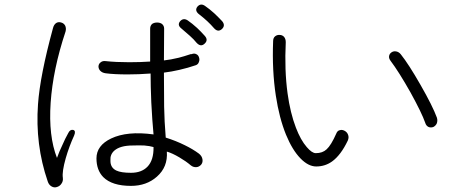

<svg xmlns="http://www.w3.org/2000/svg" viewBox="-20 -825 2040 831"><path d="M209 -702.1Q153.3 -498 144.5 -374Q131.8 -199.2 186.5 -40Q191.4 -24.4 204.1 -17.6Q214.8 -11.7 226.6 -15.6Q239.3 -19.5 246.1 -30.3Q253.9 -41 252 -55.7Q248 -82 264.6 -140.6Q279.3 -191.4 300.8 -238.3Q309.6 -258.8 296.9 -262.7Q283.2 -265.6 275.4 -249Q261.7 -224.6 250 -197.3Q236.3 -168.9 226.6 -141.6Q189.5 -236.3 199.2 -379.9Q209 -524.4 263.7 -688.5Q267.6 -703.1 261.7 -714.8Q255.9 -724.6 245.1 -727.5Q233.4 -731.4 223.6 -725.6Q212.9 -718.8 209 -702.1ZM629.9 -701.2V-665V-558.6Q587.9 -555.7 539.1 -555.7Q481.4 -555.7 437.5 -560.5Q423.8 -562.5 415 -554.7Q407.2 -548.8 406.2 -538.1Q406.2 -527.3 413.1 -519.5Q421.9 -509.8 437.5 -507.8Q474.6 -502.9 532.2 -502.9Q581.1 -502.9 631.8 -506.8Q631.8 -455.1 634.8 -381.8Q638.7 -304.7 644.5 -243.2Q530.3 -258.8 460.9 -225.6Q397.5 -195.3 397.5 -139.6Q397.5 -88.9 426.8 -58.6Q464.8 -20.5 546.9 -20.5Q614.3 -20.5 659.2 -60.5Q707 -102.5 702.1 -168.9Q725.6 -162.1 756.8 -143.6Q785.2 -127 805.7 -109.4Q816.4 -100.6 830.1 -101.6Q841.8 -102.5 850.6 -112.3Q858.4 -122.1 856.4 -134.8Q854.5 -149.4 840.8 -160.2Q814.5 -179.7 780.3 -196.3Q741.2 -215.8 697.3 -229.5Q691.4 -301.8 690.4 -363.3Q689.5 -416 689.5 -510.7Q721.7 -514.6 755.9 -522.5Q793.9 -531.2 828.1 -543Q837.9 -546.9 840.8 -556.6Q844.7 -565.4 841.8 -575.2Q838.9 -585.9 831.1 -589.8Q821.3 -595.7 809.6 -590.8H805.7Q773.4 -580.1 753.9 -575.2Q717.8 -566.4 689.5 -563.5L690.4 -701.2Q690.4 -713.9 680.7 -721.7Q671.9 -727.5 660.2 -727.5Q647.5 -727.5 638.7 -721.7Q629.9 -713.9 629.9 -701.2ZM644.5 -188.5Q645.5 -131.8 618.2 -103.5Q592.8 -77.1 546.9 -77.1Q503.9 -77.1 483.4 -86.9Q457 -99.6 458 -130.9Q456.1 -156.2 474.6 -172.9Q500 -195.3 554.7 -195.3Q582 -196.3 604.5 -195.3Q627.9 -193.4 644.5 -188.5ZM793 -736.3Q774.4 -749 759.8 -733.4Q746.1 -716.8 764.6 -702.1Q788.1 -682.6 801.8 -669.9Q819.3 -654.3 830.1 -640.6Q848.6 -620.1 865.2 -635.7Q882.8 -651.4 866.2 -669.9Q849.6 -688.5 833 -704.1Q811.5 -723.6 793 -736.3ZM868.2 -798.8Q849.6 -812.5 835 -796.9Q821.3 -780.3 839.8 -764.6Q861.3 -748 877 -733.4Q893.6 -717.8 905.3 -704.1Q922.9 -683.6 940.4 -699.2Q957 -714.8 941.4 -733.4Q924.8 -751 907.2 -767.6Q886.7 -786.1 868.2 -798.8Z M1714.8 -589.8Q1706.1 -600.6 1694.3 -602.5Q1683.6 -604.5 1674.8 -598.6Q1666 -592.8 1664.1 -583Q1662.1 -573.2 1669.9 -562.5Q1706.1 -514.6 1756.8 -424.8Q1805.7 -335.9 1820.3 -293.9Q1824.2 -280.3 1835 -275.4Q1844.7 -271.5 1855.5 -275.4Q1865.2 -280.3 1870.1 -290Q1875 -301.8 1871.1 -315.4Q1852.5 -366.2 1799.8 -458Q1749 -546.9 1714.8 -589.8ZM1162.1 -646.5Q1157.2 -519.5 1173.8 -411.1Q1188.5 -314.5 1217.8 -242.2Q1245.1 -175.8 1280.3 -139.6Q1314.5 -104.5 1348.6 -104.5Q1386.7 -104.5 1417 -126Q1455.1 -153.3 1485.4 -216.8Q1491.2 -230.5 1486.3 -242.2Q1482.4 -252.9 1471.7 -258.8Q1460.9 -264.6 1451.2 -261.7Q1440.4 -259.8 1435.5 -247.1Q1413.1 -196.3 1393.6 -178.7Q1376 -162.1 1346.7 -162.1Q1330.1 -162.1 1307.6 -188.5Q1281.2 -218.8 1260.7 -272.5Q1236.3 -335.9 1224.6 -420.9Q1210.9 -521.5 1216.8 -642.6Q1216.8 -657.2 1209 -666Q1201.2 -673.8 1190.4 -673.8Q1179.7 -674.8 1170.9 -668Q1162.1 -661.1 1162.1 -646.5Z"/></svg>

Font: Gulim
Style: Regular
Weight: 400
Version: Version 2.21